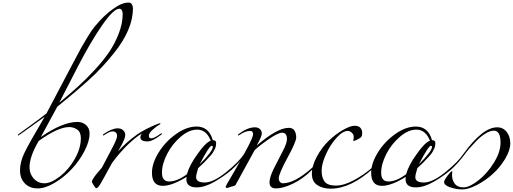

<svg xmlns="http://www.w3.org/2000/svg" viewBox="-20 -1448 3996 1496"><path d="M282 -350Q210 -229 210 -144Q210 -93 243 -56.5Q276 -20 327 -20Q378 -20 446.5 -73Q515 -126 562.5 -209.5Q610 -293 610 -372Q610 -419 581.5 -438.5Q553 -458 520 -458Q432 -458 282 -350ZM328 -538Q124 -391 123 -392Q120 -392 120 -396Q120 -400 126 -404Q307 -535 342 -564L516 -894Q528 -916 562.5 -981.5Q597 -1047 612 -1074.5Q627 -1102 660 -1156Q692 -1210 718 -1241Q790 -1329 858 -1376Q927 -1428 982 -1428Q1000 -1428 1008 -1413Q1016 -1398 1016 -1384Q1016 -1218 867 -1033Q817 -971 772 -923Q728 -875 660 -814Q576 -738 426 -616L298 -380Q467 -498 584 -498Q623 -498 650.5 -473.5Q678 -449 678 -408Q678 -347 638 -270.5Q598 -194 538.5 -130.5Q479 -67 406 -23.5Q333 20 272.5 20Q212 20 174 -18.5Q136 -57 136 -120.5Q136 -184 168 -252.5Q200 -321 328 -538ZM442 -648Q524 -716 585.5 -771.5Q647 -827 716.5 -902Q786 -977 831 -1043.5Q876 -1110 906 -1188.5Q936 -1267 936 -1340Q936 -1357 929 -1368.5Q922 -1380 910 -1380Q865 -1380 776 -1251.5Q687 -1123 588 -932Z M900 -268Q960 -337 1048 -400Q1111 -444 1212 -484Q1224 -488 1227 -488Q1230 -488 1230 -485Q1230 -482 1228.5 -480.5Q1227 -479 1225 -478Q1223 -477 1213.5 -472Q1204 -467 1172 -439.5Q1140 -412 1140 -391Q1140 -370 1158 -370Q1181 -370 1228 -404Q1237 -410 1239.5 -410Q1242 -410 1242 -406Q1242 -402 1236 -398Q1195 -368 1171.5 -357Q1148 -346 1125 -346Q1102 -346 1088 -354Q1074 -362 1074 -377.5Q1074 -393 1086 -408Q1040 -382 978 -322.5Q916 -263 854 -180Q762 -10 750 4Q738 18 732.5 18Q727 18 724 15.5Q721 13 716.5 5Q712 -3 704 -14.5Q696 -26 696 -33.5Q696 -41 710 -62.5Q724 -84 742.5 -104.5Q761 -125 774 -142Q856 -296 874 -333.5Q892 -371 892 -388.5Q892 -406 883.5 -415Q875 -424 855 -424Q835 -424 796 -398Q787 -392 784.5 -392Q782 -392 782 -396Q782 -400 788 -404Q852 -448 896 -448Q925 -448 940.5 -432Q956 -416 956 -399Q956 -382 948 -362Q940 -342 931 -325Q922 -308 911.5 -289.5Q901 -271 900 -268Z M1536 -168Q1638 -270 1638 -304Q1638 -312 1630 -312Q1610 -312 1536 -168ZM1516 -438Q1453 -438 1387.5 -382Q1322 -326 1282 -248Q1242 -170 1242 -102Q1242 -34 1298 -34Q1360 -34 1436 -90Q1457 -164 1522 -252Q1582 -337 1622 -352Q1588 -438 1516 -438ZM1512 -462Q1608 -462 1638 -356Q1664 -356 1664 -334Q1664 -307 1655 -289.5Q1646 -272 1641.5 -263.5Q1637 -255 1626 -242Q1614 -229 1610 -224Q1569 -178 1524 -138Q1508 -86 1508 -68Q1508 -26 1575 -26Q1642 -26 1741.5 -106Q1841 -186 1882 -248Q1886 -254 1890 -254Q1894 -254 1894 -251Q1894 -248 1892 -244Q1838 -172 1784.5 -125Q1731 -78 1653.5 -33Q1576 12 1512 12Q1432 12 1432 -52Q1432 -55 1433 -61Q1434 -67 1434 -70Q1321 0 1248 0Q1164 0 1164 -102Q1164 -176 1216.5 -260.5Q1269 -345 1351.5 -403.5Q1434 -462 1512 -462Z M1928 -428Q1893 -428 1848 -398Q1839 -392 1836.5 -392Q1834 -392 1834 -396Q1834 -400 1840 -404Q1909 -456 1966 -456Q1991 -456 2005.5 -442Q2020 -428 2020 -407Q2020 -386 1980 -314Q2141 -452 2230 -452Q2261 -452 2274.5 -430.5Q2288 -409 2288 -376.5Q2288 -344 2220 -219Q2152 -94 2152 -58Q2152 -42 2161 -31Q2170 -20 2184 -20Q2273 -20 2402 -132Q2436 -162 2467.5 -196Q2499 -230 2506.5 -242Q2514 -254 2518 -254Q2522 -254 2522 -251Q2522 -248 2520 -244Q2484 -196 2411.5 -124.5Q2339 -53 2261.5 -16.5Q2184 20 2132 20Q2080 20 2080 -26Q2080 -67 2114 -135.5Q2148 -204 2182 -268Q2216 -332 2216 -364Q2216 -414 2178 -414Q2143 -414 2056.5 -351.5Q1970 -289 1962 -274L1816 -8Q1811 0 1797.5 2.5Q1784 5 1769.5 10.5Q1755 16 1750 16Q1738 16 1738 6Q1738 2 1796 -96Q1952 -364 1952 -402Q1952 -428 1928 -428Z M2978 -248Q2982 -254 2986 -254Q2990 -254 2990 -251Q2990 -248 2988 -244Q2945 -187 2888 -136Q2712 22 2558 22Q2494 22 2452 -6Q2410 -34 2410 -94Q2410 -156 2449 -228Q2487 -299 2540.5 -350.5Q2594 -402 2651.5 -435Q2709 -468 2741.5 -468Q2774 -468 2788 -452Q2802 -436 2802 -413.5Q2802 -391 2796 -382.5Q2790 -374 2767 -362Q2744 -350 2738 -350Q2732 -350 2732 -352Q2732 -354 2733 -356Q2736 -364 2736 -382Q2736 -400 2721 -414Q2706 -428 2690 -428Q2650 -428 2601 -373Q2552 -318 2519 -244.5Q2486 -171 2486 -117.5Q2486 -64 2509.5 -33Q2533 -2 2596 -2Q2659 -2 2737.5 -44Q2816 -86 2881.5 -143.5Q2947 -201 2978 -248Z M3244 -168Q3346 -270 3346 -304Q3346 -312 3338 -312Q3318 -312 3244 -168ZM3224 -438Q3161 -438 3095.5 -382Q3030 -326 2990 -248Q2950 -170 2950 -102Q2950 -34 3006 -34Q3068 -34 3144 -90Q3165 -164 3230 -252Q3290 -337 3330 -352Q3296 -438 3224 -438ZM3220 -462Q3316 -462 3346 -356Q3372 -356 3372 -334Q3372 -307 3363 -289.5Q3354 -272 3349.5 -263.5Q3345 -255 3334 -242Q3322 -229 3318 -224Q3277 -178 3232 -138Q3216 -86 3216 -68Q3216 -26 3283 -26Q3350 -26 3449.5 -106Q3549 -186 3590 -248Q3594 -254 3598 -254Q3602 -254 3602 -251Q3602 -248 3600 -244Q3546 -172 3492.5 -125Q3439 -78 3361.5 -33Q3284 12 3220 12Q3140 12 3140 -52Q3140 -55 3141 -61Q3142 -67 3142 -70Q3029 0 2956 0Q2872 0 2872 -102Q2872 -176 2924.5 -260.5Q2977 -345 3059.5 -403.5Q3142 -462 3220 -462Z M3504 -110 3502 -84Q3502 -45 3523.5 -16.5Q3545 12 3591.5 12Q3638 12 3707.5 -42.5Q3777 -97 3828.5 -180.5Q3880 -264 3880 -336Q3880 -430 3828 -430Q3798 -430 3760 -406Q3722 -382 3688 -346Q3628 -284 3600 -244Q3596 -238 3592 -238Q3588 -238 3588 -241Q3588 -244 3590 -248Q3740 -456 3854 -456Q3900 -456 3928 -420Q3956 -384 3956 -331Q3956 -278 3917 -212Q3878 -146 3821 -94Q3764 -42 3696.5 -7Q3629 28 3582.5 28Q3536 28 3488.5 12Q3441 -4 3440 -30Q3440 -43 3466.5 -78.5Q3493 -114 3502 -114Q3504 -114 3504 -110Z"/></svg>

Font: Miama
Style: Regular
Weight: 400
Italic angle: 16.5°
Designer: Linus Romer
Foundry: Linus Romer
Version: 0.32